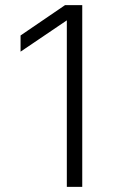

<svg xmlns="http://www.w3.org/2000/svg" viewBox="-20 -727 528 747"><path d="M300 0H240V-667L261 -662L60 -526V-589L233 -707H300Z"/></svg>

Font: 42dot Sans Light
Style: Regular
Weight: 300
Designer: 42dot
Version: Version 1.000